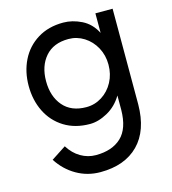

<svg xmlns="http://www.w3.org/2000/svg" viewBox="-113 -604 847 948"><g transform="rotate(-15 310.5 -130.0)"><path d="M459 -251Q459 -299 437.5 -338.5Q416 -378 379.5 -401Q343 -424 300 -424Q223 -424 181.5 -376Q140 -328 140 -251Q140 -173 181.5 -124.5Q223 -76 300 -76Q343 -76 379.5 -99Q416 -122 437.5 -162Q459 -202 459 -251ZM296 -509Q343 -509 389.5 -486Q436 -463 462 -412V-512H550V-23Q549 110 479 181Q409 252 284 252Q218 252 162.5 220Q107 188 71 132L146 83Q171 123 207 144Q243 165 284 165Q367 165 414 121Q461 77 462 -19V-92Q433 -43 386 -17Q339 9 296 9Q220 9 164.5 -25.5Q109 -60 80 -119Q51 -178 51 -251Q51 -323 80 -381.5Q109 -440 164.5 -474.5Q220 -509 296 -509Z"/></g></svg>

Font: SUIT Medium
Style: Regular
Weight: 500
Designer: Sunn Youn; Korean Glyphs from Source Han Sans (Sandoll Communications; Soo-young Jang, Joo-yeon Kang)
Foundry: Sunn
Version: Version 1.120